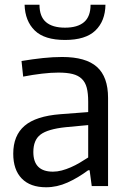

<svg xmlns="http://www.w3.org/2000/svg" viewBox="-20 -787 544 812"><path d="M175 5Q108 5 72 -32Q36 -69 36 -137Q36 -214 84 -255Q132 -296 235 -304L353 -313V-357Q353 -392 347 -415.5Q341 -439 326 -453.5Q311 -468 287 -474Q263 -480 227 -480Q196 -480 157.5 -475.5Q119 -471 78 -463L71 -529Q119 -537 161.5 -541.5Q204 -546 243 -546Q343 -546 390 -504Q437 -462 437 -373V0H368L359 -67H353Q310 -35 265.5 -15Q221 5 175 5ZM204 -61Q222 -61 241 -66Q260 -71 279.5 -79.5Q299 -88 317.5 -99Q336 -110 353 -121V-258L257 -249Q182 -241 151.5 -218Q121 -195 121 -144Q121 -61 204 -61ZM255 -618Q168 -618 127 -658Q86 -698 84 -767H147Q147 -717 174.5 -693.5Q202 -670 255 -670Q308 -670 335.5 -693.5Q363 -717 363 -767H426Q425 -698 383.5 -658Q342 -618 255 -618Z"/></svg>

Font: Encode Sans Narrow
Style: Regular
Weight: 400
Designer: Pablo Impallari, Andres Torresi
Foundry: Pablo Impallari, Andres Torresi
Version: Version 1.000; ttfautohint (v1.00) -l 8 -r 50 -G 200 -x 14 -